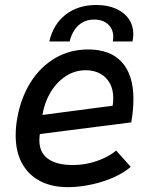

<svg xmlns="http://www.w3.org/2000/svg" viewBox="-20 -762 640 790"><path d="M44.5 -205Q44.5 -242 51.5 -278.5Q66.5 -361 106.5 -424.2Q146.5 -487.5 207.2 -523Q268 -558.5 343 -558.5Q433.5 -558.5 481.2 -506.5Q529 -454.5 529 -353.5Q529 -310.5 520 -258.5L144 -210.5Q142 -198.5 142 -184.5Q142 -134.5 177.2 -108.8Q212.5 -83 280 -83Q332 -83 380 -100Q428 -117 458 -142.5L518 -75.5Q472 -36.5 399.5 -14.2Q327 8 258.5 8Q193 8 145 -17Q97 -42 70.8 -89.8Q44.5 -137.5 44.5 -205ZM446 -358.5Q446 -394.5 431.5 -420.2Q417 -446 391.5 -459.5Q366 -473 333 -473Q288 -473 250.5 -448.5Q213 -424 188 -382.2Q163 -340.5 154.5 -289L443.5 -327Q446 -341 446 -358.5ZM376.5 -741.5Q422.5 -741.5 457 -726.2Q491.5 -711 510 -683.8Q528.5 -656.5 528.5 -622Q528.5 -606 525 -591.5H444Q446 -600 446 -610.5Q446 -642 424.8 -661.8Q403.5 -681.5 367.5 -681.5Q329 -681.5 303 -657.8Q277 -634 266.5 -591.5H183Q199 -662 250 -701.8Q301 -741.5 376.5 -741.5Z"/></svg>

Font: JuliaMono MediumItalic
Style: Regular
Weight: 500
Italic angle: -9°
Monospace: yes
Designer: cormullion
Foundry: corm
Version: Version 0.049; ttfautohint (v1.8.4)